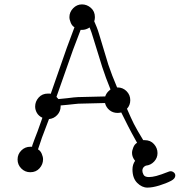

<svg xmlns="http://www.w3.org/2000/svg" viewBox="-20 -728 823 874"><path d="M778 71Q778 85 759 95Q736 107 705 116.5Q674 126 651 126Q626 126 604.5 104.5Q583 83 583 43Q583 21 595 4Q581 -13 581 -32Q581 -43 587 -57.5Q593 -72 604 -78Q589 -105 579.5 -122.5Q570 -140 563 -154Q556 -168 549 -182Q542 -196 532 -216Q527 -215 523 -214.5Q519 -214 515 -214Q494 -214 478.5 -226.5Q463 -239 458 -259L337 -256Q333 -256 321 -254.5Q309 -253 288 -251L256 -248V-244Q256 -221 240.5 -204.5Q225 -188 203 -186L178 -120Q170 -100 165.5 -85Q161 -70 156 -57L153 -48Q164 -42 170 -28Q176 -14 176 -3Q176 20 160 38Q144 56 118 56Q94 56 77 39Q60 22 60 -2Q60 -26 77 -43Q94 -60 118 -60H126L127 -66Q131 -79 137.5 -95Q144 -111 151 -130L173 -192Q156 -200 148 -214Q140 -228 140 -243Q140 -266 156 -284Q172 -302 198 -302Q210 -302 211 -301L284 -510L319 -604Q308 -610 302 -624.5Q296 -639 296 -650Q296 -673 313 -690.5Q330 -708 353 -708Q376 -708 394 -692Q412 -676 412 -650Q412 -640 409 -631Q414 -620 420 -605Q426 -590 431 -573L473 -434Q481 -410 491 -384Q501 -358 513 -330H515Q539 -330 556 -313Q573 -296 573 -272Q573 -249 558 -233Q568 -210 575 -194.5Q582 -179 589.5 -164Q597 -149 607 -132Q617 -115 632 -90H639Q665 -90 681 -72Q697 -54 697 -31Q697 -9 681.5 7.5Q666 24 644 26Q628 33 628 49Q628 57 633.5 67.5Q639 78 658 78Q672 78 691.5 73Q711 68 749 53Q759 49 768.5 55Q778 61 778 71ZM474 -313 483 -321Q472 -348 462.5 -373.5Q453 -399 445 -424L428 -479Q414 -522 405.5 -551.5Q397 -581 388 -603Q371 -592 354 -592H347L312 -500L237 -287L246 -277L286 -281Q303 -283 315 -284.5Q327 -286 335 -286L459 -289Q463 -302 474 -313Z"/></svg>

Font: Nelagoney
Style: Regular
Weight: 400
Designer: Kanati
Foundry: Kanati and Michael Everson
Version: Version 2.000